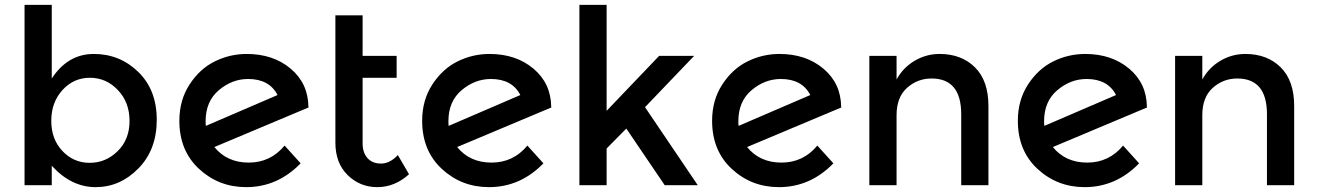

<svg xmlns="http://www.w3.org/2000/svg" viewBox="-20 -762 5420 790"><path d="M193 -80V0H81V-742H193V-439Q259 -540 366 -540Q473 -540 549 -466Q625 -392 625 -269Q625 -146 549.5 -69Q474 8 373.5 8Q273 8 193 -80ZM191 -265Q191 -189 237 -140.5Q283 -92 349 -92Q415 -92 464 -140Q513 -188 513 -264.5Q513 -341 465 -391.5Q417 -442 350 -442Q283 -442 237 -391.5Q191 -341 191 -265Z M995 -540Q1104 -540 1176 -479.5Q1248 -419 1249 -322L1250 -320L862 -157Q914 -93 1003.5 -93Q1093 -93 1151 -163L1217 -90Q1122 8 993 8Q880 8 799 -67Q718 -142 718 -265Q718 -350 760 -414.5Q802 -479 864 -509.5Q926 -540 995 -540ZM826 -263Q826 -250 827 -244L1122 -371Q1088 -437 1001 -437Q935 -437 880.5 -391Q826 -345 826 -263Z M1472 -442V-172Q1472 -134 1492 -111.5Q1512 -89 1548 -89Q1584 -89 1617 -124L1663 -45Q1604 8 1532.5 8Q1461 8 1410.5 -41.5Q1360 -91 1360 -175V-699H1472V-532H1612V-442Z M1994 -540Q2103 -540 2175 -479.5Q2247 -419 2248 -322L2249 -320L1861 -157Q1913 -93 2002.5 -93Q2092 -93 2150 -163L2216 -90Q2121 8 1992 8Q1879 8 1798 -67Q1717 -142 1717 -265Q1717 -350 1759 -414.5Q1801 -479 1863 -509.5Q1925 -540 1994 -540ZM1825 -263Q1825 -250 1826 -244L2121 -371Q2087 -437 2000 -437Q1934 -437 1879.5 -391Q1825 -345 1825 -263Z M2476 0H2364V-742H2476V-306L2692 -532H2836L2634 -321L2851 0H2715L2557 -233L2476 -151Z M3187 -540Q3296 -540 3368 -479.5Q3440 -419 3441 -322L3442 -320L3054 -157Q3106 -93 3195.5 -93Q3285 -93 3343 -163L3409 -90Q3314 8 3185 8Q3072 8 2991 -67Q2910 -142 2910 -265Q2910 -350 2952 -414.5Q2994 -479 3056 -509.5Q3118 -540 3187 -540ZM3018 -263Q3018 -250 3019 -244L3314 -371Q3280 -437 3193 -437Q3127 -437 3072.5 -391Q3018 -345 3018 -263Z M3669 -288V0H3557V-532H3669V-435Q3696 -484 3743.5 -512Q3791 -540 3846 -540Q3936 -540 3991.5 -485Q4047 -430 4047 -326V0H3935V-292Q3935 -439 3813 -439Q3755 -439 3712 -400.5Q3669 -362 3669 -288Z M4445 -540Q4554 -540 4626 -479.5Q4698 -419 4699 -322L4700 -320L4312 -157Q4364 -93 4453.5 -93Q4543 -93 4601 -163L4667 -90Q4572 8 4443 8Q4330 8 4249 -67Q4168 -142 4168 -265Q4168 -350 4210 -414.5Q4252 -479 4314 -509.5Q4376 -540 4445 -540ZM4276 -263Q4276 -250 4277 -244L4572 -371Q4538 -437 4451 -437Q4385 -437 4330.5 -391Q4276 -345 4276 -263Z M4927 -288V0H4815V-532H4927V-435Q4954 -484 5001.5 -512Q5049 -540 5104 -540Q5194 -540 5249.5 -485Q5305 -430 5305 -326V0H5193V-292Q5193 -439 5071 -439Q5013 -439 4970 -400.5Q4927 -362 4927 -288Z"/></svg>

Font: Montserrat Alternates
Style: Regular
Weight: 400
Designer: Julieta Ulanovsky
Foundry: Julieta Ulanovsky
Version: Version 2.001